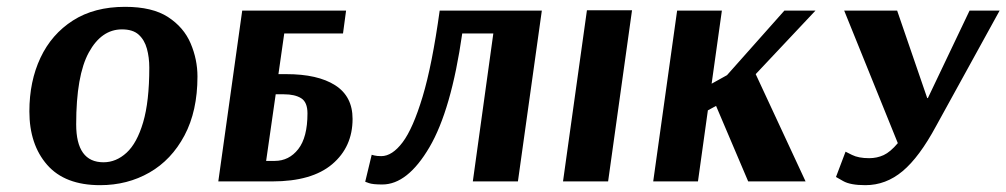

<svg xmlns="http://www.w3.org/2000/svg" viewBox="-20 -531 2946 562"><path d="M558 -307Q558 -206 520 -134.5Q482 -63 417.5 -26Q353 11 273 11Q170 11 118 -48.5Q66 -108 66 -205Q66 -293 98.5 -362Q131 -431 193.5 -471Q256 -511 346 -511Q426 -511 472 -481Q518 -451 538 -404Q558 -357 558 -307ZM417 -333Q417 -363 410 -388.5Q403 -414 386 -429.5Q369 -445 337 -445Q277 -445 240 -377.5Q203 -310 203 -167Q203 -56 283 -56Q320 -56 350.5 -84Q381 -112 399 -173Q417 -234 417 -333Z M984 -433H812L795 -314H818Q910 -314 961 -281.5Q1012 -249 1012 -183Q1012 -101 952.5 -50.5Q893 0 777 0H619L689 -500H993ZM787 -255 759 -60H784Q826 -60 853 -94.5Q880 -129 880 -199Q880 -232 861.5 -243.5Q843 -255 811 -255Z M1566 -500 1496 0H1364L1424 -433H1333Q1301 -209 1237 -100Q1173 9 1099 9Q1071 9 1060 5Q1049 1 1049 1L1068 -78Q1068 -78 1075.5 -76Q1083 -74 1096 -74Q1128 -74 1158.5 -114.5Q1189 -155 1217 -248Q1245 -341 1267 -500Z M1760 0H1628L1698 -501H1830Z M1962 -500H2093L2063 -286L2108 -311L2276 -500H2367L2192 -314L2338 0H2170L2076 -221L2052 -208L2023 0H1892Z M2696 -244 2818 -500H2906L2720 -162Q2671 -71 2622 -30Q2573 11 2513 11Q2469 11 2448 -1Q2427 -13 2427 -13L2455 -87Q2455 -87 2474 -77.5Q2493 -68 2524 -68Q2547 -68 2566.5 -77Q2586 -86 2608 -112L2451 -500H2606L2694 -244Z"/></svg>

Font: Arsenal SC
Style: Bold Italic
Weight: 700
Italic angle: -9.10001°
Designer: Andrij Shevchenko
Foundry: Stairsfor
Version: Version 2.001; ttfautohint (v1.8.4.7-5d5b)